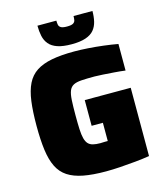

<svg xmlns="http://www.w3.org/2000/svg" viewBox="-130 -986 921 1089"><g transform="rotate(-15 331.0 -441.5)"><path d="M357 8Q279 8 224.5 -2.5Q170 -13 134 -36.5Q98 -60 78 -100.5Q58 -141 50 -201Q42 -261 42 -344Q42 -427 50 -487Q58 -547 78 -587.5Q98 -628 134 -651.5Q170 -675 224.5 -685.5Q279 -696 357 -696Q394 -696 438.5 -693Q483 -690 528 -684.5Q573 -679 611 -672V-516Q580 -520 545.5 -522.5Q511 -525 480.5 -527Q450 -529 432 -529Q385 -529 355 -527Q325 -525 308 -516Q291 -507 283 -487.5Q275 -468 273 -433Q271 -398 271 -344Q271 -296 272.5 -262.5Q274 -229 279.5 -208Q285 -187 295.5 -175.5Q306 -164 323.5 -159.5Q341 -155 367 -155Q371 -155 378 -155.5Q385 -156 394 -156Q403 -156 410 -156V-263H344V-414H614V-13Q577 -7 531.5 -2.5Q486 2 440.5 5Q395 8 357 8ZM355 -739Q304 -739 272 -750Q240 -761 223 -781.5Q206 -802 200 -830Q194 -858 194 -891H305Q305 -878 307 -867Q309 -856 319.5 -849.5Q330 -843 355 -843Q381 -843 391.5 -849.5Q402 -856 404 -867Q406 -878 406 -891H517Q517 -858 510.5 -830Q504 -802 487 -781.5Q470 -761 438 -750Q406 -739 355 -739Z"/></g></svg>

Font: Saira Thin Black
Style: Regular
Weight: 900
Version: Version 1.101